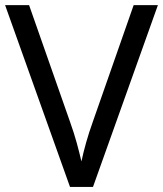

<svg xmlns="http://www.w3.org/2000/svg" viewBox="-20 -734 640 754"><path d="M0 -713.9H94.2L254.9 -255.9Q271 -210.9 281.5 -172.4Q292 -133.8 299.8 -100.1Q307.1 -134.8 318.1 -173.8Q329.1 -212.9 345.2 -257.8L504.9 -713.9H600.1L345.2 0H254.9Z"/></svg>

Font: NotoSansMyanmarRegular
Style: Regular
Weight: 400
Designer: Monotype Design team
Foundry: Monotype Imaging Inc.
Version: Version 1.05